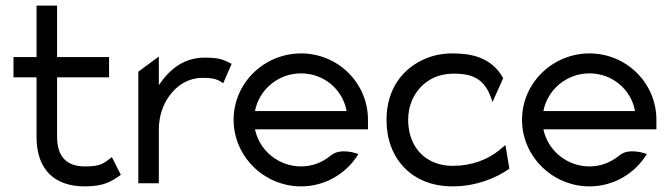

<svg xmlns="http://www.w3.org/2000/svg" viewBox="-20 -652 2389 683"><path d="M28 -377H110V-160C112 -50 172 11 282 11C351 11 377 -7 410 -30L378 -93C349 -72 342 -60 282 -60C214 -60 183 -98 183 -166V-377H368V-449H183V-632H110V-449H28Z M472 0H545V-191C545 -247 565 -292 592 -323C616 -351 652 -375 700 -375C745 -375 756 -368 774 -356L804 -425C776 -438 766 -447 708 -447C630 -447 580 -401 545 -349V-451L472 -397Z M811 -226C811 -95 920 11 1051 11C1137 11 1213 -35 1255 -104C1255 -104 1193 -129 1157 -99C1128 -75 1092 -60 1051 -60C971 -60 903 -116 887 -192H1289V-226C1289 -357 1182 -462 1051 -462C920 -462 811 -357 811 -226ZM887 -257C902 -334 970 -391 1051 -391C1132 -391 1199 -334 1213 -257Z M1355 -226C1355 -192 1360 -160 1371 -131C1402 -48 1477 11 1590 11C1671 11 1743 -17 1792 -52L1778 -136L1754 -116C1713 -84 1658 -62 1590 -62C1567 -62 1545 -66 1525 -74C1470 -96 1432 -149 1432 -226C1432 -249 1436 -271 1444 -291C1467 -347 1517 -390 1595 -390C1669 -390 1709 -366 1732 -289L1770 -374C1728 -450 1653 -462 1590 -462C1555 -462 1524 -456 1495 -444C1415 -411 1355 -338 1355 -226Z M1837 -226C1837 -95 1946 11 2077 11C2163 11 2239 -35 2281 -104C2281 -104 2219 -129 2183 -99C2154 -75 2118 -60 2077 -60C1997 -60 1929 -116 1913 -192H2315V-226C2315 -357 2208 -462 2077 -462C1946 -462 1837 -357 1837 -226ZM1913 -257C1928 -334 1996 -391 2077 -391C2158 -391 2225 -334 2239 -257Z"/></svg>

Font: Charger Pro
Style: Regular
Weight: 400
Designer: Jasper
Foundry: Cannot Into Space Fonts
Version: Version 1.09